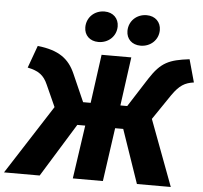

<svg xmlns="http://www.w3.org/2000/svg" viewBox="-108 -999 1124 1062"><g transform="rotate(5 454.5 -467.5)"><path d="M410 -764C465 -764 509 -804 509 -859C509 -903 478 -935 430 -935C374 -935 331 -894 331 -839C331 -795 362 -764 410 -764ZM644 -764C699 -764 743 -804 743 -859C743 -903 712 -935 664 -935C608 -935 565 -894 565 -839C565 -795 596 -764 644 -764ZM921 -713C808 -699 764 -680 703 -586L600 -425H562L599 -695H434L397 -425H355L288 -577C253 -657 197 -700 78 -713L33 -589C96 -576 124 -554 146 -504L200 -384L-47 0H151L334 -297H378L335 0H502L544 -297H589L691 0H879L742 -366L837 -506C877 -563 906 -580 956 -587Z"/></g></svg>

Font: Fira Sans ExtraBold
Style: Italic
Weight: 800
Italic angle: -8°
Designer: bBox Type GmbH & Carrois Corporate GbR & Edenspiekermann AG
Foundry: bBox Type GmbH & Carrois Corporate GbR & Edenspiekermann AG
Version: Version 4.301;PS 004.301;hotconv 1.0.88;makeotf.lib2.5.64775